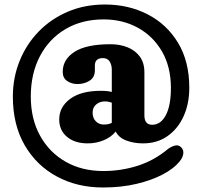

<svg xmlns="http://www.w3.org/2000/svg" viewBox="-20 -702 898 851"><path d="M654.5 -149Q692.5 -149 715 -191.5Q737.5 -234 737.5 -312Q737.5 -405.5 698.2 -473.5Q659 -541.5 591.5 -578.8Q524 -616 439.5 -616Q343 -616 270.2 -573Q197.5 -530 157 -453Q116.5 -376 116.5 -274Q116.5 -175 157.5 -100.8Q198.5 -26.5 270.8 14.8Q343 56 437.5 56Q517 56 590 32.8Q663 9.5 723 -40.5Q737 -51.5 754 -56.5Q771 -61.5 783 -49Q795 -37 792.2 -19.5Q789.5 -2 774.5 15.5Q750 45.5 701.2 71.2Q652.5 97 585 113Q517.5 129 436.5 129Q322 129 231.8 80.2Q141.5 31.5 89.2 -58.8Q37 -149 37 -274Q37 -357.5 66.8 -431.5Q96.5 -505.5 151 -561.8Q205.5 -618 280.2 -650Q355 -682 445 -682Q549.5 -682 634.2 -638.5Q719 -595 769 -512.5Q819 -430 819 -313Q819 -242.5 793.8 -186.8Q768.5 -131 722.5 -98.8Q676.5 -66.5 614 -66.5Q573.5 -66.5 539.8 -79.2Q506 -92 493 -119Q472 -93.5 438.8 -80Q405.5 -66.5 369 -66.5Q311.5 -66.5 277 -95.5Q242.5 -124.5 242.5 -172.5Q242.5 -228 291 -263.8Q339.5 -299.5 427 -299.5Q457 -299.5 475.5 -294.5V-392.5Q475.5 -414.5 466 -429.5Q456.5 -444.5 436 -444.5Q400.5 -444.5 400.5 -411.5V-390.5Q400.5 -359 377 -344.2Q353.5 -329.5 323.5 -329.5Q298 -329.5 278 -342.8Q258 -356 258 -383.5Q258 -438.5 310.2 -472.2Q362.5 -506 470.5 -506Q511 -506 545 -492.5Q579 -479 599.5 -451.5Q620 -424 620 -381.5V-191Q620 -149 654.5 -149ZM390.5 -203Q390.5 -179 404.5 -164.5Q418.5 -150 440 -150Q462.5 -150 475.5 -157.5V-247Q468.5 -249.5 461.2 -251Q454 -252.5 444 -252.5Q422.5 -252.5 406.5 -239.2Q390.5 -226 390.5 -203Z"/></svg>

Font: Fraunces 144pt SuperSoft
Style: Bold
Weight: 700
Version: Version 1.000;[b76b70a41]